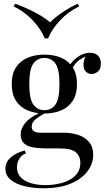

<svg xmlns="http://www.w3.org/2000/svg" viewBox="-20 -822 568 1030"><path d="M213 188Q160 188 113 177Q66 166 37.5 142.5Q9 119 9 83Q9 48 37 23Q65 -2 113 -15L119 1Q97 8 84 29Q71 50 71 76Q71 122 113.5 146.5Q156 171 224 171Q269 171 312 159.5Q355 148 383 121Q411 94 411 50Q411 17 387.5 -4.5Q364 -26 295 -26H221Q189 -26 159 -31Q129 -36 110 -52Q91 -68 91 -101Q91 -135 119 -166.5Q147 -198 222 -231L234 -222Q200 -204 175 -185.5Q150 -167 150 -142Q150 -110 198 -110H323Q365 -110 400.5 -98Q436 -86 458 -60Q480 -34 480 8Q480 55 450 96Q420 137 360.5 162.5Q301 188 213 188ZM218 -213Q169 -213 129 -229.5Q89 -246 66 -281Q43 -316 43 -371Q43 -426 66 -461Q89 -496 129 -512.5Q169 -529 218 -529Q268 -529 307.5 -512.5Q347 -496 370 -461Q393 -426 393 -371Q393 -316 370 -281Q347 -246 307.5 -229.5Q268 -213 218 -213ZM218 -231Q256 -231 277.5 -261Q299 -291 299 -371Q299 -451 277.5 -481Q256 -511 218 -511Q181 -511 159 -481Q137 -451 137 -371Q137 -291 159 -261Q181 -231 218 -231ZM362 -446 344 -453Q358 -487 392 -513Q426 -539 463 -539Q489 -539 505 -524.5Q521 -510 521 -481Q521 -450 504.5 -437.5Q488 -425 471 -425Q456 -425 443 -435.5Q430 -446 428 -469Q426 -492 442 -528L455 -525Q413 -509 395 -491.5Q377 -474 362 -446ZM397 -802 405 -788Q347 -760 302.5 -713Q258 -666 238 -616H220Q200 -666 155.5 -713Q111 -760 53 -788L61 -802Q115 -783 166.5 -756Q218 -729 249 -702Q275 -729 315 -756Q355 -783 397 -802Z"/></svg>

Font: Playfair Display
Style: Regular
Weight: 400
Designer: Claus Eggers Sørensen
Foundry: Claus Eggers Sørensen
Version: Version 1.203